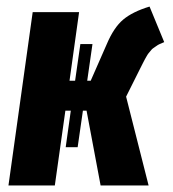

<svg xmlns="http://www.w3.org/2000/svg" viewBox="-20 -568 530 588"><path d="M482.9 -439Q475.6 -436 469.5 -433.3Q463.4 -430.7 458 -426.5Q452.6 -422.4 449.2 -420.4Q445.8 -418.5 441.4 -412.6Q437 -406.7 435.3 -405.3Q433.6 -403.8 429 -395.8Q424.3 -387.7 423.6 -386.2Q422.9 -384.8 417.5 -374.5Q412.1 -364.3 411.1 -361.8L366.2 -272L435.1 0H288.1L245.1 -229H233.9L217.8 -117.2H181.2L196.8 -229H180.2L147.9 0H5.9L80.1 -530.8H222.2L192.9 -320.8H210L226.1 -433.1H263.2L247.1 -320.8H257.8L307.1 -433.1Q328.6 -483.9 357.4 -508.1Q386.2 -532.2 438 -547.9Z"/></svg>

Font: Fira Sans Compressed
Style: Bold Italic
Weight: 700
Width: 3
Italic angle: -8°
Designer: Carrois Corporate & Edenspiekermann AG
Foundry: Carrois Corporate GbR & Edenspiekermann AG
Version: Version 4.203;PS 004.203;hotconv 1.0.88;makeotf.lib2.5.64775